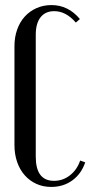

<svg xmlns="http://www.w3.org/2000/svg" viewBox="-20 -728 360 757"><path d="M37 -546Q37 -581 47.5 -611Q58 -641 77.5 -662.5Q97 -684 124 -696Q151 -708 183 -708Q249 -708 295 -653L279 -639Q240 -684 194 -684Q159 -684 140 -660Q121 -636 121 -591V-110Q121 -15 193 -15Q228 -15 256 -37Q284 -59 296 -95L316 -88Q301 -43 265.5 -17Q230 9 182 9Q150 9 123.5 -3Q97 -15 77.5 -37Q58 -59 47.5 -89.5Q37 -120 37 -156Z"/></svg>

Font: Moniqa SemBd Narrow Heading
Style: Regular
Weight: 600
Width: 4
Designer: Rajesh Rajput
Foundry: Rajesh Rajput
Version: Version 1.000